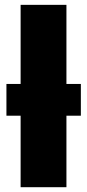

<svg xmlns="http://www.w3.org/2000/svg" viewBox="-20 -780 363 800"><path d="M65.9 0V-297.9H6.8V-430.2H65.9V-759.8H256.8V-430.2H316.9V-297.9H256.8V0Z"/></svg>

Font: Open Sans ExtraBold
Style: Regular
Weight: 800
Designer: Monotype Design Team
Foundry: Monotype Imaging Inc.
Version: Version 3.003; ttfautohint (v1.8.4)